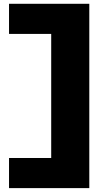

<svg xmlns="http://www.w3.org/2000/svg" viewBox="-20 -748 512 988"><path d="M26.5 220H439.5V-728.5H26.5V-573.5H243.5V65H26.5Z"/></svg>

Font: Anybody SemiExpanded Black
Style: Regular
Weight: 900
Width: 6
Version: Version 1.113;gftools[0.9.25]